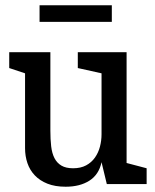

<svg xmlns="http://www.w3.org/2000/svg" viewBox="-20 -698 589 728"><path d="M229 10Q189 10 160 -1.5Q131 -13 112 -33Q93 -53 84 -79.5Q75 -106 75 -136V-420L15 -440V-500H171V-202Q171 -170 174 -143.5Q177 -117 186.5 -98.5Q196 -80 213 -70Q230 -60 257 -60Q286 -60 306.5 -71Q327 -82 340 -100.5Q353 -119 359 -142Q365 -165 365 -189V-420L275 -440V-500H460V-80L536 -60V0H385L365 -83Q355 -36 319 -13Q283 10 229 10ZM130 -678H404V-615H130Z"/></svg>

Font: HermeneusOne
Style: Regular
Weight: 400
Designer: Rodrigo Fuenzalida, Pablo Impallari
Foundry: Pablo Impallari, Rodrigo Fuenzalida
Version: Version 1.000; ttfautohint (v0.8) -G 200 -r 50